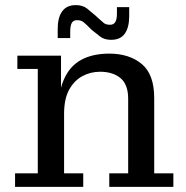

<svg xmlns="http://www.w3.org/2000/svg" viewBox="-20 -732 729 752"><path d="M408 0V-53H482V-345Q482 -401 452 -426Q422 -451 372 -451Q335 -451 303 -434Q271 -417 251 -381Q231 -345 231 -286H207Q207 -366 229.5 -419Q252 -472 297 -497Q342 -522 408 -522Q486 -522 535 -481.5Q584 -441 584 -348V-53H659V0ZM39 0V-53H128V-462H48V-514H219V-333L231 -335V-53H306V0ZM415 -576Q389 -576 372 -589Q355 -602 338 -616L325 -629L354 -671L367 -659Q378 -649 386.5 -642Q395 -635 411 -635Q425 -635 431.5 -645.5Q438 -656 438 -680V-704H486V-668Q486 -625 469 -600.5Q452 -576 415 -576ZM206 -619Q206 -663 223.5 -687.5Q241 -712 277 -712Q304 -712 321 -698.5Q338 -685 354 -671L367 -659L338 -616L325 -629Q315 -639 306 -646Q297 -653 282 -653Q267 -653 261 -642Q255 -631 255 -607V-583H206Z"/></svg>

Font: Montagu Slab 24pt
Style: Regular
Weight: 400
Designer: Florian Karsten
Foundry: Florian Karsten
Version: Version 1.000